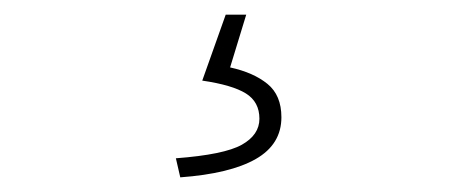

<svg xmlns="http://www.w3.org/2000/svg" viewBox="-20 -26 640 262"><path d="M226 216 220 190Q286 185 310 171.5Q334 158 334 136Q334 113 315.5 101.5Q297 90 256 84L288 -6H316L294 66Q326 73 345 88.5Q364 104 364 134Q364 171 329 191Q294 211 226 216Z"/></svg>

Font: Source Code Pro ExtraLight ExtraLight
Style: Regular
Weight: 250
Monospace: yes
Version: Version 1.018;hotconv 1.0.116;makeotfexe 2.5.65601